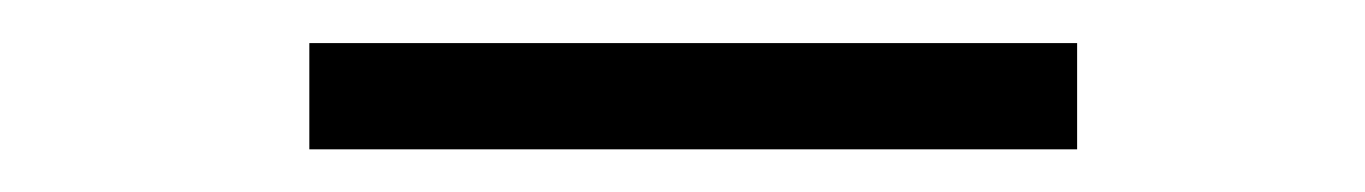

<svg xmlns="http://www.w3.org/2000/svg" viewBox="-20 13 640 90"><path d="M125 83H484.9V33.2H125Z"/></svg>

Font: Compagnon Light
Style: Regular
Weight: 400
Designer: Juliette Duhe, Lea Pradine
Foundry: Velvetyne Type Foundry
Version: Version 1.000;PS 001.000;hotconv 1.0.88;makeotf.lib2.5.64775